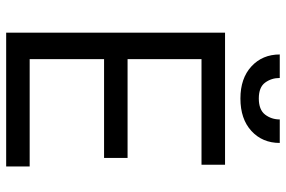

<svg xmlns="http://www.w3.org/2000/svg" viewBox="-176 -774 949 638"><g transform="rotate(90 299.0 -454.5)"><path d="M88.1 0V-727.3H527V-649.1H176.1V-403.4H504.3V-325.3H176.1V-78.1H532.7V0ZM376.4 -909.1H454.5Q454.5 -851.6 414.8 -815Q375 -778.4 306.8 -778.4Q239.7 -778.4 200.1 -815Q160.5 -851.6 160.5 -909.1H238.6Q238.6 -881.4 254.1 -860.4Q269.5 -839.5 306.8 -839.5Q344.1 -839.5 360.3 -860.4Q376.4 -881.4 376.4 -909.1Z"/></g></svg>

Font: InterMG
Style: Regular
Weight: 400
Designer: Rasmus Andersson
Foundry: rsms
Version: Version 3.019;December 26, 2023;FontCreator 15.0.0.2955 64-b